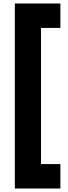

<svg xmlns="http://www.w3.org/2000/svg" viewBox="-20 -840 388 1100"><path d="M65 240V-820H326V-680H215V100H326V240Z"/></svg>

Font: Tilda Sans Black
Style: Regular
Weight: 900
Designer: ParaType Ltd
Foundry: ParaType Ltd
Version: Version 1.009